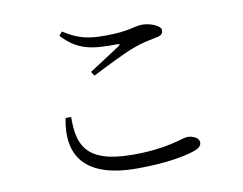

<svg xmlns="http://www.w3.org/2000/svg" viewBox="-77 -806 1153 911"><g transform="rotate(-10 500.0 -350.0)"><path d="M514 1C653 1 742 -17 788 -32C818 -42 829 -52 829 -70C829 -91 799 -105 774 -105C747 -105 676 -66 503 -67C272 -67 246 -167 247 -294H220C185 -118 260 1 514 1ZM377 -488 390 -468C459 -503 550 -549 600 -567C650 -585 680 -589 708 -595C733 -599 743 -607 743 -625C743 -648 691 -667 654 -667C615 -667 592 -646 473 -646C395 -646 345 -655 274 -701L259 -683C333 -602 405 -594 522 -596C536 -595 537 -592 526 -585C490 -561 427 -520 377 -488Z"/></g></svg>

Font: Source Han Serif CN
Style: Regular
Weight: 400
Designer: Ryoko NISHIZUKA 西塚涼子 (kana & ideographs); Frank Grießhammer (Latin, Greek & Cyrillic); Wenlong ZHANG 张文龙 (bopomofo); San
Foundry: Adobe
Version: Version 2.003;hotconv 1.1.1;makeotfexe 2.6.0